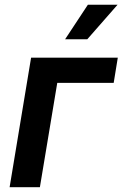

<svg xmlns="http://www.w3.org/2000/svg" viewBox="-20 -779 510 799"><path d="M470.2 -539.1 453.1 -434.1H218.3L146 0H20L109.4 -539.1ZM251 -615.7 345.7 -759.3H469.2L343.3 -615.7Z"/></svg>

Font: Inter 18pt SemiBold
Style: Italic
Weight: 600
Italic angle: -9.3988°
Designer: Rasmus Andersson
Foundry: rsms
Version: Version 4.001;git-66647c0bb